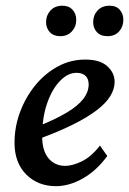

<svg xmlns="http://www.w3.org/2000/svg" viewBox="-20 -637 447 665"><path d="M173.8 7.8Q111.3 7.8 70.8 -32.7Q30.3 -73.2 30.3 -142.6Q30.3 -197.3 49.3 -248.5Q68.4 -299.8 101.6 -340.8Q134.8 -381.8 179.2 -406.2Q223.6 -430.7 275.4 -430.7Q326.2 -430.7 351.6 -407.7Q377 -384.8 377 -353.5Q377 -329.1 362.3 -304.7Q347.7 -280.3 315.9 -255.9Q284.2 -231.4 234.4 -206.5Q184.6 -181.6 113.3 -155.3V-200.2Q171.9 -223.6 210.4 -246.6Q249 -269.5 268.1 -293.9Q287.1 -318.4 287.1 -344.7Q287.1 -364.3 275.9 -374.5Q264.6 -384.8 245.1 -384.8Q214.8 -384.8 187.5 -356.4Q160.2 -328.1 143.1 -278.8Q126 -229.5 126 -165Q126 -115.2 147.9 -88.9Q169.9 -62.5 206.1 -62.5Q230.5 -62.5 263.2 -78.1Q295.9 -93.8 326.2 -132.8L351.6 -96.7Q314.5 -45.9 267.1 -19Q219.7 7.8 173.8 7.8ZM188.5 -511.7Q165 -511.7 152.3 -525.9Q139.6 -540 139.6 -560.5Q139.6 -584 154.8 -600.6Q169.9 -617.2 196.3 -617.2Q218.8 -617.2 231.4 -603Q244.1 -588.9 244.1 -568.4Q244.1 -544.9 229 -528.3Q213.9 -511.7 188.5 -511.7ZM352.5 -511.7Q328.1 -511.7 315.4 -525.9Q302.7 -540 302.7 -560.5Q302.7 -584 317.9 -600.6Q333 -617.2 359.4 -617.2Q382.8 -617.2 395 -603Q407.2 -588.9 407.2 -568.4Q407.2 -544.9 392.6 -528.3Q377.9 -511.7 352.5 -511.7Z"/></svg>

Font: Crimson Pro Medium
Style: Italic
Weight: 500
Italic angle: -12°
Designer: Jacques Le Bailly
Foundry: Baron von Fonthausen
Version: Version 1.003